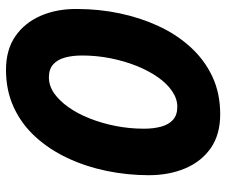

<svg xmlns="http://www.w3.org/2000/svg" viewBox="-77 -665 754 640"><g transform="rotate(-90 300.0 -345.0)"><path d="M36 -226Q36 -298 50.5 -367.5Q65 -437 93.5 -497.5Q122 -558 164 -604Q206 -650 262 -676Q318 -702 387 -702Q454 -702 499 -671Q544 -640 567.5 -586Q591 -532 590 -464Q590 -392 575.5 -323Q561 -254 533 -193.5Q505 -133 462.5 -86.5Q420 -40 364.5 -14Q309 12 239 12Q172 12 127 -19Q82 -50 59 -104Q36 -158 36 -226ZM191 -242Q191 -210 198 -184.5Q205 -159 221 -145Q237 -131 264 -131Q291 -131 316.5 -148.5Q342 -166 363.5 -197Q385 -228 401 -268.5Q417 -309 426 -355Q435 -401 435 -448Q435 -481 428 -506Q421 -531 405 -545Q389 -559 362 -559Q334 -559 309 -541.5Q284 -524 262.5 -493.5Q241 -463 225 -422.5Q209 -382 200 -336Q191 -290 191 -242Z"/></g></svg>

Font: Radio Canada
Style: Italic
Weight: 400
Italic angle: -12°
Designer: Charles Daoud, Etienne Aubert Bonn, Alexandre Saumier Demers, Jacques Le Bailly
Foundry: Radio-Canada
Version: Version 2.104;gftools[0.9.28.dev5+ged2979d]